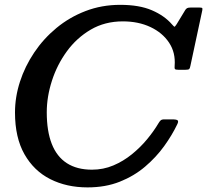

<svg xmlns="http://www.w3.org/2000/svg" viewBox="-20 -782 877 813"><path d="M730.5 -255.5Q736.5 -267.5 732.5 -272Q728.5 -276.5 709 -276.5H675.5Q664.5 -276.5 659.8 -271.8Q655 -267 651 -260Q631.5 -227 603 -192.5Q574.5 -158 538.5 -128.8Q502.5 -99.5 460 -81.5Q417.5 -63.5 369.5 -63.5Q306 -63.5 263.2 -91Q220.5 -118.5 199.2 -172.8Q178 -227 178 -306.5Q178 -372 199.8 -439.8Q221.5 -507.5 263 -564.5Q304.5 -621.5 364.2 -656.5Q424 -691.5 500 -691.5Q566 -691.5 617 -667.5Q668 -643.5 696 -601.2Q724 -559 719.5 -503Q718.5 -493 720.8 -489.8Q723 -486.5 735.5 -486.5H765Q778.5 -486.5 781.5 -490Q784.5 -493.5 786.5 -504.5L836.5 -738Q838 -746 836.2 -748Q834.5 -750 825.5 -750H786.5Q777.5 -750 773 -747.8Q768.5 -745.5 765 -740.5L728 -679.5Q720.5 -668 718.5 -668.8Q716.5 -669.5 708 -679Q676.5 -715.5 623.2 -738.5Q570 -761.5 489 -761.5Q410.5 -761.5 342.2 -735.2Q274 -709 219 -663.5Q164 -618 124.8 -559.5Q85.5 -501 64.5 -436Q43.5 -371 43.5 -305.5Q43.5 -199.5 83.5 -129Q123.5 -58.5 192.8 -23.5Q262 11.5 350.5 11.5Q426.5 11.5 487 -12.5Q547.5 -36.5 594.2 -76.2Q641 -116 674.8 -162.8Q708.5 -209.5 730.5 -255.5Z"/></svg>

Font: Besley Medium
Style: Italic
Weight: 500
Italic angle: -13°
Designer: Owen Earl
Foundry: indestructible type*
Version: Version 2.001